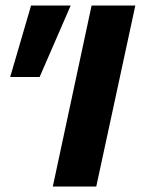

<svg xmlns="http://www.w3.org/2000/svg" viewBox="-20 -678 512 698"><path d="M172 0 313 -658H472L330 0ZM124 -398H17L93 -658H237Z"/></svg>

Font: Ysabeau Office ExtraBold
Style: Italic
Weight: 800
Italic angle: -12°
Designer: Christian Thalmann (Catharsis Fonts)
Version: Version 2.001;gftools[0.9.30]; featfreeze: tnum,lnum,ss02